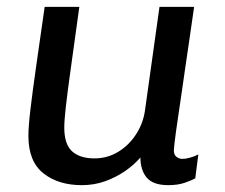

<svg xmlns="http://www.w3.org/2000/svg" viewBox="-20 -531 656 561"><path d="M219.2 10Q150.5 10 106.8 -24.6Q63 -59.2 63 -133.8Q63 -161.5 69.1 -212.9Q75.2 -264.2 85.9 -339.1Q96.5 -414 110.5 -511H211.8Q196.8 -402.2 186.9 -331.4Q177 -260.5 172.4 -219.5Q167.8 -178.5 167.8 -158.5Q167.8 -109.5 190.6 -88.9Q213.5 -68.2 255.8 -68.2Q294 -68.2 325.4 -87.4Q356.8 -106.5 377.5 -138.5Q398.2 -170.5 403.5 -207.5L446 -511H547.2Q540.5 -463.8 534 -419.5Q527.5 -375.2 521.6 -335.1Q515.8 -295 510.8 -260Q505.8 -225 501.4 -196.2Q497 -167.5 494.1 -145.8Q491.2 -124 489.6 -110.1Q488 -96.2 488 -91.8Q488 -78.8 495.6 -72.8Q503.2 -66.8 512.5 -66.8Q523.5 -66.8 537.2 -70.9Q551 -75 559.5 -79.8L550.5 -9.8Q541 -4.5 520.5 2.8Q500 10 471.8 10Q427.8 10 409.1 -11.6Q390.5 -33.2 390.2 -70.8Q371.5 -49 344.9 -30.8Q318.2 -12.5 286.5 -1.2Q254.8 10 219.2 10Z"/></svg>

Font: Chivo Medium
Style: Italic
Weight: 500
Italic angle: -8.05°
Designer: Hector Gatti
Foundry: Omnibus-Type
Version: Version 2.002